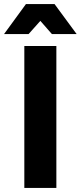

<svg xmlns="http://www.w3.org/2000/svg" viewBox="-43 -927 398 947"><path d="M156 -824 213 -759H335L226 -907H85L-23 -759H98ZM77 0H235V-700H77Z"/></svg>

Font: Juman SemiBold
Style: Regular
Weight: 600
Designer: Bandar Raffah (Arabic) Julieta Ulanovsky (Latin)
Foundry: Caramella
Version: Version 5.022;PS 005.022;hotconv 1.0.88;makeotf.lib2.5.64775